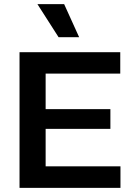

<svg xmlns="http://www.w3.org/2000/svg" viewBox="-20 -914 644 934"><path d="M75 0V-660H202V0ZM158 0V-105H566V0ZM158 -287V-383H517V-287ZM158 -556V-660H565V-556ZM265 -733 162 -894H292L365 -733Z"/></svg>

Font: Bricolage Grotesque 20pt SemiBold
Style: Regular
Weight: 600
Version: Version 1.001;gftools[0.9.33.dev8+g029e19f]